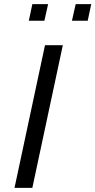

<svg xmlns="http://www.w3.org/2000/svg" viewBox="-20 -906 460 926"><path d="M50 0 197 -688H283L136 0ZM327 -806 345 -886H420L403 -806ZM119 -806 136 -886H212L194 -806Z"/></svg>

Font: Saira
Style: Italic
Weight: 400
Italic angle: -12°
Designer: Hector Gatti with collaboration of the Omnibus-Type team
Foundry: Omnibus-Type
Version: Version 1.100; ttfautohint (v1.8.3)